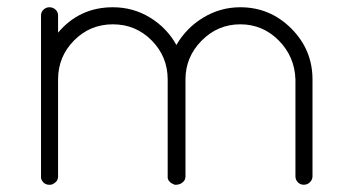

<svg xmlns="http://www.w3.org/2000/svg" viewBox="-20 -509 991 529"><path d="M794 -23V-290Q792 -353 748 -397.5Q704 -442 642 -442Q580 -442 535.5 -397Q491 -352 491 -290V-23V-20L490 -18V-16Q488 -9 478 -3Q472 0 466 0H463H461L459 -1L453 -4Q452 -4 450 -6L447 -9L445 -11Q445 -12 444 -13Q444 -14 443 -15Q443 -17 442 -18V-21V-23V-290Q442 -353 398 -397.5Q354 -442 291 -442Q228 -442 184 -397.5Q140 -353 140 -290V-23Q140 -10 129 -4Q126 -1 123 -1Q122 0 119 0H116H113Q98 -2 93 -18V-23V-290V-298V-466Q93 -476 100 -482.5Q107 -489 116 -489Q126 -489 133 -482.5Q140 -476 140 -466V-419Q199 -489 291 -489Q347 -489 393.5 -460.5Q440 -432 466 -385Q493 -432 540 -460.5Q587 -489 642 -489Q724 -489 782.5 -430.5Q841 -372 841 -290V-23Q841 -14 834 -7Q827 0 817 0Q807 0 800.5 -7Q794 -14 794 -23Z"/></svg>

Font: Quicksand
Style: Regular
Weight: 400
Designer: Andrew Paglinawan
Foundry: Andrew Paglinawan
Version: 1.002